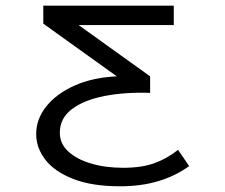

<svg xmlns="http://www.w3.org/2000/svg" viewBox="-20 -643 790 674"><path d="M402 11Q304 11 238 -14.5Q172 -40 139.5 -82Q107 -124 107 -172Q107 -225 142.5 -269.5Q178 -314 241.5 -342.5Q305 -371 390 -375L132 -560V-623H590V-555H256L507 -375V-317Q419 -320 347 -306Q275 -292 232.5 -260Q190 -228 190 -177Q190 -139 219.5 -111.5Q249 -84 299.5 -69Q350 -54 413 -54Q477 -54 521.5 -70Q566 -86 605 -117L644 -60Q546 11 402 11Z"/></svg>

Font: Inconsolata ExtraExpanded Thin
Style: Regular
Weight: 100
Width: 8
Monospace: yes
Designer: Raph Levien, Cyreal, Brenton Simpson
Foundry: Raph Levien, Cyreal, Google
Version: Version 3.100; ttfautohint (v1.8.4.7-5d5b)